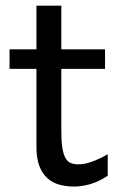

<svg xmlns="http://www.w3.org/2000/svg" viewBox="-20 -665 448 697"><path d="M14.6 -485.8H112.3V-644.5H202.6V-485.8H361.3V-415H202.6V-190.4Q202.6 -152.8 206.3 -128.9Q210 -105 217.5 -91.6Q225.1 -78.1 236.8 -73.2Q248.5 -68.4 265.1 -68.4Q286.1 -68.4 312.5 -77.6Q338.9 -86.9 371.1 -105V-26.9Q337.4 -4.9 306.6 3.7Q275.9 12.2 250 12.2Q221.2 12.2 196.3 5.6Q171.4 -1 152.6 -17.6Q133.8 -34.2 123 -61.8Q112.3 -89.4 112.3 -131.8V-415H14.6Z"/></svg>

Font: Andika DR AuSIL
Style: Regular
Weight: 400
Designer: Annie Olsen & Victor Gaultney
Foundry: SIL International
Version: Version 0.003